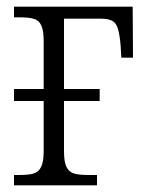

<svg xmlns="http://www.w3.org/2000/svg" viewBox="-20 -556 436 576"><path d="M22 -31H37Q66 -31 81 -35.5Q96 -40 103.5 -55.5Q111 -71 111 -102V-253H22V-289H111V-433Q111 -464 104 -479.5Q97 -495 82 -499.5Q67 -504 38 -504H22V-536H378L379 -383H344L342 -418Q339 -453 333.5 -470.5Q328 -488 316 -494Q304 -500 281 -500H172V-289H279V-253H172V-102Q172 -70 179.5 -55Q187 -40 202 -35.5Q217 -31 247 -31H271V0H22Z"/></svg>

Font: Noto Serif NarrowLight
Style: Regular
Weight: 300
Width: 4
Designer: Monotype Design Team
Foundry: Monotype Imaging Inc.
Version: Version 1.001